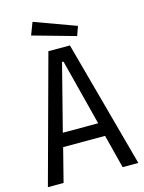

<svg xmlns="http://www.w3.org/2000/svg" viewBox="-128 -942 762 1017"><g transform="rotate(-15 253.0 -433.5)"><path d="M5 0 194 -695H312L501 0H415L368 -184H138L91 0ZM156 -258H350L257 -621H249ZM362 -733 127 -799 153 -867 380 -784Z"/></g></svg>

Font: Ruda
Style: Regular
Weight: 400
Designer: Mariela Monsalve and Angelina Sanchez
Foundry: Mariela Monsalve and Angelina Sanchez
Version: Version 2.000